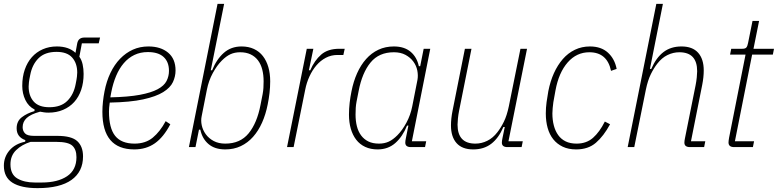

<svg xmlns="http://www.w3.org/2000/svg" viewBox="-35 -760 4019 992"><path d="M394 48Q394 127 334.5 169.5Q275 212 159 212Q74 212 29.5 184Q-15 156 -15 96Q-15 51 14 17Q43 -17 95 -28L96 -36Q51 -52 51 -97Q51 -134 78 -154.5Q105 -175 143 -186L144 -194Q112 -210 96 -243.5Q80 -277 80 -316Q80 -363 93 -400.5Q106 -438 129.5 -464.5Q153 -491 186 -505.5Q219 -520 259 -520Q320 -520 355 -487L364 -536Q370 -566 401 -566H482L475 -536H388L375 -467Q387 -450 392 -427Q397 -404 397 -378Q397 -333 384.5 -296Q372 -259 348.5 -233Q325 -207 291 -192.5Q257 -178 215 -178Q203 -178 193 -179.5Q183 -181 172 -183Q124 -170 103 -150.5Q82 -131 82 -103Q82 -84 94 -71Q106 -58 141 -58H261Q335 -58 364.5 -30.5Q394 -3 394 48ZM360 52Q360 12 338.5 -7.5Q317 -27 256 -27H123Q78 -13 48.5 15.5Q19 44 19 89Q19 141 54.5 162Q90 183 145 183H181Q263 183 311.5 150.5Q360 118 360 52ZM220 -206Q280 -206 313 -239Q346 -272 356 -326Q361 -350 362.5 -363.5Q364 -377 364 -385Q364 -433 338 -462.5Q312 -492 257 -492Q197 -492 164 -459Q131 -426 121 -372Q116 -348 114.5 -334.5Q113 -321 113 -313Q113 -265 139 -235.5Q165 -206 220 -206Z M659 12Q494 12 494 -182Q494 -208 497 -235.5Q500 -263 505 -288Q515 -340 535.5 -383Q556 -426 585.5 -456.5Q615 -487 651.5 -503.5Q688 -520 732 -520Q795 -520 833.5 -488Q872 -456 872 -396Q872 -365 858.5 -336Q845 -307 808 -284Q771 -261 704.5 -246.5Q638 -232 532 -230Q530 -217 529 -204.5Q528 -192 528 -184Q528 -98 560 -58Q592 -18 660 -18Q717 -18 754.5 -49Q792 -80 821 -134L845 -118Q810 -51 765 -19.5Q720 12 659 12ZM729 -491Q690 -491 659 -476Q628 -461 604.5 -433.5Q581 -406 565 -368Q549 -330 540 -284L535 -257Q628 -259 687 -270Q746 -281 779.5 -299Q813 -317 825.5 -341.5Q838 -366 838 -394Q838 -440 810.5 -465.5Q783 -491 729 -491Z M1089 -740H1123L1054 -397H1061Q1084 -454 1121.5 -487Q1159 -520 1213 -520Q1249 -520 1277 -507Q1305 -494 1323.5 -470Q1342 -446 1351.5 -413Q1361 -380 1361 -340Q1361 -310 1357.5 -279.5Q1354 -249 1348 -220Q1338 -169 1319 -126.5Q1300 -84 1272.5 -53Q1245 -22 1209 -5Q1173 12 1129 12Q1075 12 1042.5 -15.5Q1010 -43 1000 -90H993L975 0H941ZM1129 -18Q1206 -18 1249.5 -71Q1293 -124 1311 -218L1322 -274Q1325 -290 1326 -305.5Q1327 -321 1327 -340Q1327 -373 1320 -400.5Q1313 -428 1298 -448Q1283 -468 1260 -479Q1237 -490 1206 -490Q1178 -490 1156 -480Q1134 -470 1111 -447Q1086 -422 1064.5 -382.5Q1043 -343 1034 -297L1007 -160Q1002 -137 1007.5 -112Q1013 -87 1028.5 -66Q1044 -45 1069 -31.5Q1094 -18 1129 -18Z M1448 0 1550 -508H1584L1561 -397H1568Q1590 -448 1624.5 -478Q1659 -508 1718 -508H1746L1739 -476H1709Q1676 -476 1648.5 -461.5Q1621 -447 1600 -422.5Q1579 -398 1564 -365.5Q1549 -333 1542 -297L1482 0Z M2088 0Q2059 0 2059 -23Q2059 -32 2062 -46L2075 -111H2068Q2045 -54 2007.5 -21Q1970 12 1916 12Q1880 12 1852 -1Q1824 -14 1805.5 -38Q1787 -62 1777.5 -95Q1768 -128 1768 -168Q1768 -198 1771.5 -228.5Q1775 -259 1781 -288Q1791 -339 1810 -381.5Q1829 -424 1856.5 -455Q1884 -486 1920 -503Q1956 -520 2000 -520Q2054 -520 2086.5 -492.5Q2119 -465 2129 -418H2136L2154 -508H2188L2093 -30H2167L2161 0ZM1923 -18Q1951 -18 1973 -28Q1995 -38 2018 -61Q2043 -86 2064.5 -125.5Q2086 -165 2095 -211L2122 -348Q2126 -371 2121 -396Q2116 -421 2100.5 -442Q2085 -463 2060 -476.5Q2035 -490 2000 -490Q1923 -490 1879.5 -437Q1836 -384 1818 -290L1807 -234Q1804 -218 1803 -202.5Q1802 -187 1802 -168Q1802 -135 1809 -107.5Q1816 -80 1831 -60Q1846 -40 1868.5 -29Q1891 -18 1923 -18Z M2401 -508 2337 -188Q2333 -168 2331 -148Q2329 -128 2329 -116Q2329 -18 2421 -18Q2453 -18 2482.5 -32.5Q2512 -47 2535 -77Q2553 -100 2568.5 -131.5Q2584 -163 2594 -211L2654 -508H2688L2592 -30H2666L2660 0H2587Q2558 0 2558 -23Q2558 -32 2561 -46L2573 -104H2566Q2541 -46 2503 -17Q2465 12 2410 12Q2353 12 2324 -20.5Q2295 -53 2295 -112Q2295 -129 2297 -148Q2299 -167 2303 -187L2367 -508Z M2942 12Q2902 12 2872.5 -2Q2843 -16 2823.5 -40.5Q2804 -65 2794.5 -99Q2785 -133 2785 -174Q2785 -203 2789 -232.5Q2793 -262 2798 -289Q2808 -340 2827 -382Q2846 -424 2873 -455Q2900 -486 2935.5 -503Q2971 -520 3013 -520Q3071 -520 3106 -488Q3141 -456 3151 -404L3122 -394Q3102 -490 3010 -490Q2944 -490 2898 -437.5Q2852 -385 2835 -293L2824 -232Q2822 -218 2820.5 -201.5Q2819 -185 2819 -174Q2819 -140 2826.5 -111.5Q2834 -83 2849 -62Q2864 -41 2887.5 -29.5Q2911 -18 2944 -18Q2995 -18 3029 -48Q3063 -78 3090 -132L3117 -118Q3084 -57 3044 -22.5Q3004 12 2942 12Z M3356 -740H3390L3323 -404H3330Q3355 -462 3393 -491Q3431 -520 3486 -520Q3543 -520 3572 -487.5Q3601 -455 3601 -396Q3601 -379 3599 -360Q3597 -341 3593 -321L3535 -30H3609L3603 0H3530Q3501 0 3501 -23Q3501 -32 3504 -46L3559 -320Q3563 -340 3565 -360Q3567 -380 3567 -392Q3567 -490 3475 -490Q3443 -490 3413.5 -475.5Q3384 -461 3361 -431Q3343 -408 3327.5 -376.5Q3312 -345 3302 -297L3242 0H3208Z M3758 0Q3729 0 3729 -24Q3729 -32 3732 -49L3817 -478H3737L3743 -508H3800Q3816 -508 3821.5 -515Q3827 -522 3830 -538L3853 -652H3887L3858 -508H3964L3958 -478H3851L3762 -30H3861L3855 0Z"/></svg>

Font: IBM Plex Sans Condensed ExtraLight
Style: Italic
Weight: 200
Width: 3
Italic angle: -11°
Designer: Mike Abbink, Paul van der Laan, Pieter van Rosmalen
Foundry: Bold Monday
Version: Version 1.3